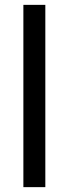

<svg xmlns="http://www.w3.org/2000/svg" viewBox="-20 -770 283 790"><path d="M166.5 0H76.2V-750H166.5Z"/></svg>

Font: Mardoto
Style: Regular
Weight: 400
Designer: Christian Robertson, Vahan Hovhannisyan
Foundry: Google
Version: Version 1.000